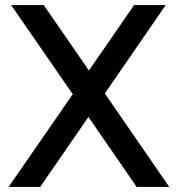

<svg xmlns="http://www.w3.org/2000/svg" viewBox="-20 -740 704 760"><path d="M521 0H650L395 -370L636 -720H511L332 -461L153 -720H24L268 -367L14 0H139L330 -277Z"/></svg>

Font: Aspekta 500
Style: Regular
Weight: 500
Designer: Ivo Dolenc
Version: Version 2.100